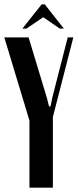

<svg xmlns="http://www.w3.org/2000/svg" viewBox="-26 -873 361 893"><path d="M192 -418 202 -378H209L217 -418L289 -699H315L220 -329V0H111V-312L-6 -699H107ZM168 -853H182L271 -740H252L175 -793L97 -740H78Z"/></svg>

Font: Moniqa Extra Bold Narrow Heading
Style: Regular
Weight: 800
Width: 4
Designer: Rajesh Rajput
Foundry: Rajesh Rajput
Version: Version 1.000;December 15, 2022;FontCreator 14.0.0.2794 32-b